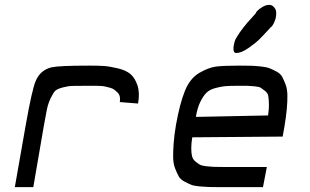

<svg xmlns="http://www.w3.org/2000/svg" viewBox="-20 -770 1276 790"><path d="M41 0 86 -256Q112 -403 127 -437Q146 -482 192 -493Q224 -500 347 -500Q384 -500 407 -498.5Q430 -497 464 -489Q498 -481 516.5 -465.5Q535 -450 545.5 -419Q556 -388 548 -344L473 -350Q475 -362 473 -372Q471 -382 464.5 -388.5Q458 -395 451 -400.5Q444 -406 432.5 -409Q421 -412 413 -414Q405 -416 392 -416.5Q379 -417 373 -417Q367 -417 355 -417Q343 -417 342 -417H340Q297 -417 278.5 -416.5Q260 -416 237.5 -410Q215 -404 207 -396Q199 -388 188.5 -366Q178 -344 173 -320Q168 -296 160 -250L117 0Z M953 -552H951Q943 -552 941 -563Q940 -572 941.5 -581.5Q943 -591 945.5 -599.5Q948 -608 955.5 -619.5Q963 -631 967.5 -638Q972 -645 982.5 -658Q993 -671 998 -677Q1003 -683 1016 -697Q1029 -711 1033 -716Q1031 -717 1039 -725.5Q1047 -734 1061 -742Q1075 -750 1087 -750H1088Q1098 -750 1106 -742Q1114 -734 1116 -724Q1117 -714 1116 -705Q1115 -696 1112 -687.5Q1109 -679 1105.5 -672.5Q1102 -666 1099.5 -662.5Q1097 -659 1096 -660Q1065 -626 1048.5 -609.5Q1032 -593 1002.5 -572.5Q973 -552 953 -552ZM886 0Q857 0 841 -0.5Q825 -1 801.5 -3Q778 -5 766 -10Q754 -15 738 -23.5Q722 -32 715 -45Q708 -58 700.5 -77Q693 -96 692.5 -121.5Q692 -147 694.5 -180.5Q697 -214 704 -256Q720 -345 741 -396.5Q762 -448 800 -470Q838 -492 868 -496Q898 -500 965 -500Q995 -500 1012.5 -499.5Q1030 -499 1053.5 -496.5Q1077 -494 1089.5 -489Q1102 -484 1118 -475.5Q1134 -467 1141 -454Q1148 -441 1155 -422.5Q1162 -404 1162.5 -379Q1163 -354 1160 -321Q1157 -288 1150 -247L1143 -208L771 -205Q767 -179 767 -160Q767 -141 770 -128Q773 -115 783 -106.5Q793 -98 801.5 -93Q810 -88 828 -86Q846 -84 858.5 -83.5Q871 -83 896 -83H1078L1062 0ZM786 -289 1083 -295Q1087 -321 1086.5 -341Q1086 -361 1084 -374Q1082 -387 1071 -395.5Q1060 -404 1053.5 -408.5Q1047 -413 1026.5 -415Q1006 -417 997 -417Q988 -417 961 -417Q926 -417 907.5 -415.5Q889 -414 865.5 -407.5Q842 -401 829 -388Q816 -375 804 -350.5Q792 -326 786 -289Z"/></svg>

Font: Hermit LightItalic
Style: Regular
Weight: 300
Italic angle: -10°
Designer: Pablo Caro
Version: Version 2.000;PS 002.000;hotconv 1.0.88;makeotf.lib2.5.64775